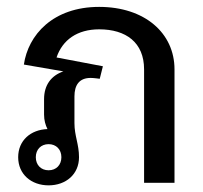

<svg xmlns="http://www.w3.org/2000/svg" viewBox="-20 -536 594 563"><path d="M122.5 -113.3C145 -113.3 160 -97.5 160 -75C160 -52.5 145 -36.7 122.5 -36.7C100 -36.7 85 -52.5 85 -75C85 -97.5 100 -113.3 122.5 -113.3ZM270.8 -515.8C135 -515.8 62.5 -433.3 50 -346.7L165.8 -326.7C130 -314.2 109.2 -286.7 109.2 -245V-200C109.2 -183.3 113.3 -169.2 119.2 -157.5C70 -155.8 33.3 -124.2 33.3 -75C33.3 -25 71.7 7.5 122.5 7.5C173.3 7.5 211.7 -25 211.7 -75C211.7 -113.3 198.3 -137.5 198.3 -175V-253.3C198.3 -286.7 212.5 -307.5 245.8 -307.5C255.8 -307.5 270.8 -305 272.5 -305L281.7 -341.7L145.8 -367.5C163.3 -419.2 206.7 -450 270.8 -450C349.2 -450 402.5 -411.7 402.5 -332.5V0H491.7V-332.5C491.7 -439.2 404.2 -515.8 270.8 -515.8Z"/></svg>

Font: Boon Medium
Style: Regular
Weight: 500
Designer: Sungsit Sawaiwan
Foundry: FontUni
Version: Version 2.0